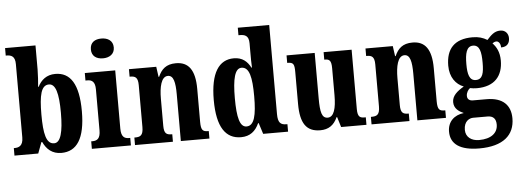

<svg xmlns="http://www.w3.org/2000/svg" viewBox="-59 -943 3671 1352"><g transform="rotate(-5 1777.0 -266.5)"><path d="M344 10C453 10 513 -76 513 -270C513 -463 455 -548 349 -548C287 -548 248 -514 225 -468H221C224 -499 228 -553 228 -589V-760H13V-707H17C52 -707 79 -697 79 -641V-123C79 -62 47 -53 18 -53H13V0H181L210 -78H216C240 -26 280 10 344 10ZM299 -62C243 -62 227 -136 227 -271C227 -408 243 -478 298 -478C345 -478 365 -411 365 -272C365 -136 345 -62 299 -62Z M694 -628C738 -628 776 -650 776 -698C776 -747 738 -768 694 -768C648 -768 614 -747 614 -698C614 -650 648 -628 694 -628ZM560 0H836V-53H827C794 -53 772 -67 772 -125V-536H557V-483H571C602 -483 625 -469 625 -415V-125C625 -68 603 -53 569 -53H560Z M865 0H1133V-53H1130C1093 -53 1075 -62 1075 -118V-309C1075 -390 1090 -465 1138 -465C1178 -465 1189 -415 1189 -330V0H1391V-53H1387C1350 -53 1336 -62 1336 -123V-356C1336 -491 1290 -549 1202 -549C1132 -549 1099 -516 1076 -464H1072L1062 -536H869V-483H873C908 -483 928 -474 928 -418V-122C928 -62 907 -53 869 -53H865Z M1614 10C1678 10 1717 -23 1742 -78H1746L1771 0H1947V-53H1940C1899 -53 1880 -69 1880 -130V-760H1658V-707H1666C1701 -707 1731 -700 1731 -644V-583C1731 -544 1731 -503 1733 -472H1729C1706 -516 1672 -548 1611 -548C1506 -548 1445 -460 1445 -267C1445 -75 1506 10 1614 10ZM1659 -62C1612 -62 1594 -130 1594 -268C1594 -403 1612 -477 1659 -477C1715 -477 1731 -403 1731 -269C1731 -135 1714 -62 1659 -62Z M2174 10C2232 10 2271 -16 2296 -72H2300L2322 0H2501V-53H2493C2463 -53 2443 -58 2443 -116V-536H2245V-483H2248C2278 -483 2295 -477 2295 -419V-227C2295 -134 2278 -74 2234 -74C2192 -74 2182 -118 2182 -215V-536H1983V-483H1986C2027 -483 2034 -470 2034 -413V-188C2034 -53 2075 10 2174 10Z M2537 0H2805V-53H2802C2765 -53 2747 -62 2747 -118V-309C2747 -390 2762 -465 2810 -465C2850 -465 2861 -415 2861 -330V0H3063V-53H3059C3022 -53 3008 -62 3008 -123V-356C3008 -491 2962 -549 2874 -549C2804 -549 2771 -516 2748 -464H2744L2734 -536H2541V-483H2545C2580 -483 2600 -474 2600 -418V-122C2600 -62 2579 -53 2541 -53H2537Z M3279 235C3448 235 3529 162 3529 44C3529 -49 3474 -106 3359 -106H3263C3241 -106 3223 -116 3223 -141C3223 -165 3238 -186 3250 -194C3260 -191 3286 -189 3298 -189C3426 -189 3483 -262 3483 -369C3483 -429 3461 -467 3435 -494C3442 -499 3451 -505 3464 -505C3476 -505 3493 -491 3493 -460C3539 -460 3554 -489 3554 -521C3554 -552 3534 -579 3497 -579C3453 -579 3428 -549 3402 -521C3372 -539 3342 -549 3298 -549C3169 -549 3111 -482 3111 -364C3111 -283 3152 -230 3207 -209C3158 -180 3123 -150 3123 -106C3123 -59 3159 -37 3191 -23C3122 -15 3076 29 3076 99C3076 187 3143 235 3279 235ZM3296 -247C3250 -247 3239 -294 3239 -364C3239 -438 3250 -490 3297 -490C3344 -490 3354 -440 3354 -365C3354 -293 3345 -247 3296 -247ZM3282 176C3229 176 3188 148 3188 96C3188 35 3227 16 3254 16H3356C3396 16 3415 38 3415 78C3415 137 3368 176 3282 176Z"/></g></svg>

Font: Noto Serif Bengali ExtraCondensed ExtraBold
Style: Regular
Weight: 800
Width: 2
Designer: Juan Bruce, Universal Thirst, Indian Type Foundry and the Monotype Design Team.
Foundry: Monotype Imaging Inc.
Version: Version 2.003